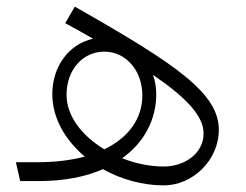

<svg xmlns="http://www.w3.org/2000/svg" viewBox="-20 -547 744 580"><path d="M206 -527 177 -477C207 -461 235 -445 261 -430C188 -414 138 -346 138 -263C138 -190 177 -124 236 -74C195 -63 147 -57 93 -57H28L41 0H97C174 0 239 -13 291 -36C346 -5 411 13 475 13C561 13 641 -62 641 -155C641 -265 514 -352 206 -527ZM181 -261C181 -335 229 -391 295 -391C361 -391 410 -333 410 -259C410 -190 370 -132 295 -96C229 -136 181 -195 181 -261ZM475 -44C433 -44 389 -53 349 -69C418 -118 452 -189 452 -262C452 -282 449 -302 442 -321C546 -250 595 -195 595 -144C595 -83 537 -44 475 -44Z"/></svg>

Font: FiraGO Light
Style: Regular
Weight: 300
Designer: bBox Type
Foundry: bBox Type GmbH
Version: Version 1.001;PS 001.001;hotconv 1.0.88;makeotf.lib2.5.64775